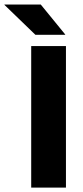

<svg xmlns="http://www.w3.org/2000/svg" viewBox="-83 -847 376 867"><path d="M214.8 0H57.9V-639H214.8ZM101.1 -826.5 211.5 -691.3V-690H76.7L-62.9 -824.9V-826.5Z"/></svg>

Font: Anek Bangla Medium
Style: Regular
Weight: 500
Designer: Sulekha Rajkumar (Bangla), Yesha Goshar (Latin)
Foundry: Ek Type
Version: Version 1.003